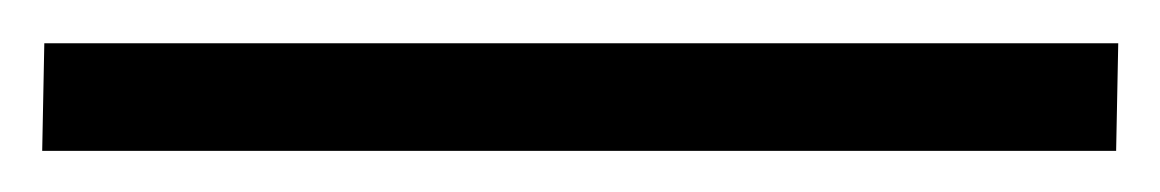

<svg xmlns="http://www.w3.org/2000/svg" viewBox="-25 24 550 91"><path d="M505 44.5 504 95.5H-5L-4 44.5Z"/></svg>

Font: Merriweather 48pt ExtraBold
Style: Regular
Weight: 800
Version: Version 2.100